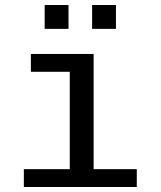

<svg xmlns="http://www.w3.org/2000/svg" viewBox="-20 -745 640 765"><path d="M442 -630H347V-725H442ZM253 -630H158V-725H253ZM353 -71H525V0H75V-71H258V-459H103V-530H353Z"/></svg>

Font: Edlo
Style: Regular
Weight: 400
Monospace: yes
Version: Version 0.01